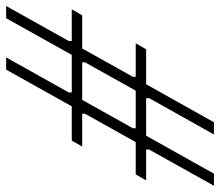

<svg xmlns="http://www.w3.org/2000/svg" viewBox="-115 -645 721 629"><g transform="rotate(90 245.5 -330.5)"><path d="M-49.3 9.8 65.4 -195.3V-205.1H-38.6L-19 -239.3H89.8L182.6 -405.3V-414.6H72.8L92.3 -448.7H207L331.5 -670.9H371.6L252.4 -458.5V-448.7H375.5L500 -670.9H539.6L420.9 -458.5V-448.7H522L502.4 -414.6H396.5L303.7 -248.5V-239.3H411.1L391.6 -205.1H279.3L159.2 9.8H119.1L233.9 -195.3V-205.1H110.8L-9.3 9.8ZM351.1 -414.6H228L135.3 -248.5V-239.3H258.3L351.1 -405.3Z"/></g></svg>

Font: Happy Times at the IKOB Italic
Style: Regular
Weight: 400
Designer: Lucas Le Bihan
Foundry: Lucas Le Bihan
Version: Version 1.000;PS 1.0;hotconv 1.0.88;makeotf.lib2.5.647800